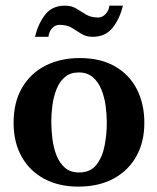

<svg xmlns="http://www.w3.org/2000/svg" viewBox="-20 -678 565 689"><path d="M498 -236.8Q498 -169.4 469.7 -117.9Q441.4 -66.4 388.2 -37.4Q335 -8.3 260.3 -8.3Q191.9 -8.3 139.6 -35.9Q87.4 -63.5 58.1 -115Q28.8 -166.5 28.8 -237.3Q28.8 -311 59.1 -363Q89.4 -415 143.1 -442.4Q196.8 -469.7 266.1 -469.7Q340.8 -469.7 392.6 -439.9Q444.3 -410.2 471.2 -357.7Q498 -305.2 498 -236.8ZM363.3 -237.3Q363.3 -266.1 359.1 -297.6Q355 -329.1 344 -356.4Q333 -383.8 313.2 -400.9Q293.5 -418 262.7 -418Q232.4 -418 213.1 -401.6Q193.8 -385.3 183.1 -358.6Q172.4 -332 168.2 -301Q164.1 -270 164.1 -241.2Q164.1 -211.9 168 -180.2Q171.9 -148.4 182.6 -120.8Q193.4 -93.3 212.9 -76.2Q232.4 -59.1 263.7 -59.1Q304.7 -59.1 326.2 -86.9Q347.7 -114.7 355.5 -156Q363.3 -197.3 363.3 -237.3ZM420.9 -657.7Q410.2 -611.3 384.3 -578.6Q358.4 -545.9 312.5 -545.9Q288.6 -545.9 272 -556.6Q255.4 -567.4 237.8 -578.1Q220.2 -588.9 193.4 -588.9Q178.2 -588.9 167 -576.7Q155.8 -564.5 153.8 -545.9H105.5Q116.7 -592.3 141.8 -625Q167 -657.7 212.9 -657.7Q237.3 -657.7 254.2 -647Q271 -636.2 288.8 -625.7Q306.6 -615.2 333 -615.2Q347.2 -615.2 358.9 -627.7Q370.6 -640.1 372.6 -657.7Z"/></svg>

Font: Annapurna SIL
Style: Bold
Weight: 700
Designer: Peter Martin, Annie Olsen
Foundry: SIL International
Version: Version 2.000